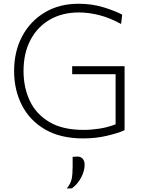

<svg xmlns="http://www.w3.org/2000/svg" viewBox="-20 -746 775 1048"><path d="M660 -35.5Q624.5 -19 563.5 -4.8Q502.5 9.5 434 9.5Q310 9.5 226 -39.5Q142 -88.5 99.5 -171.8Q57 -255 57 -358.5Q57 -465.5 101.2 -548.2Q145.5 -631 224.5 -678.2Q303.5 -725.5 408.5 -725.5Q483.5 -725.5 547.2 -705.5Q611 -685.5 647 -666L641 -615Q580 -648.5 522.5 -663.2Q465 -678 410 -678Q320.5 -678 252.5 -639Q184.5 -600 146.5 -528.2Q108.5 -456.5 108.5 -358.5Q108.5 -268 143 -195.2Q177.5 -122.5 249.8 -79.8Q322 -37 436 -37Q478 -37 523.5 -44Q569 -51 611 -67.5V-341H374V-384.5H660ZM344.5 283Q366 256 371.2 230.8Q376.5 205.5 376.5 164V110L404 108.5Q423 109.5 432.5 121.8Q442 134 442 153Q442 187 422.8 223.2Q403.5 259.5 372.5 282Z"/></svg>

Font: Heraclito ExtraLight
Style: Regular
Weight: 200
Designer: Kostas Bartsokas (font) & Cristiano Sobral (main changes)
Foundry: Kostas Bartsokas (font) & Cristiano Sobral (main changes)
Version: Version 1.00;July 8, 2020;FontCreator 13.0.0.2655 64-bit